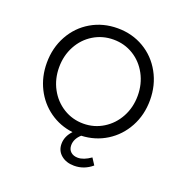

<svg xmlns="http://www.w3.org/2000/svg" viewBox="-126 -660 912 939"><g transform="rotate(20 329.5 -190.5)"><path d="M534 -266Q534 -327 507 -377Q480 -427 433.5 -455.5Q387 -484 330 -484Q273 -484 226 -455.5Q179 -427 152 -377Q125 -327 125 -266Q125 -205 152 -155Q179 -105 226 -76Q273 -47 330 -47Q386 -47 433 -76Q480 -105 507 -155Q534 -205 534 -266ZM330 -543Q406 -543 467 -507Q528 -471 563 -407.5Q598 -344 598 -266Q598 -189 564 -126.5Q530 -64 471.5 -27.5Q413 9 341 12Q311 39 311 72Q311 94 325 106.5Q339 119 362 119Q392 119 429 93L451 127Q410 162 358 162Q317 162 290.5 140Q264 118 264 82Q264 43 295 10Q228 2 174.5 -36Q121 -74 91 -134Q61 -194 61 -266Q61 -344 96 -407.5Q131 -471 192.5 -507Q254 -543 330 -543Z"/></g></svg>

Font: BLUETTI 2.0 Extralight
Style: Roman
Weight: 200
Designer: Stijn de Vries
Foundry: tokotype
Version: Version 2.005;October 31, 2023;FontCreator 14.0.0.2814 64-bi